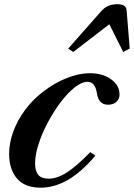

<svg xmlns="http://www.w3.org/2000/svg" viewBox="-20 -883 638 914"><path d="M173 10.5Q99 10.5 61.2 -32.8Q23.5 -76 23.5 -150Q23.5 -202.5 43 -256Q62.5 -309.5 98.5 -358.5Q134.5 -407.5 184 -445.5Q238.5 -488 297.5 -511.2Q356.5 -534.5 407 -534.5Q469 -534.5 509 -505.5Q549 -476.5 549 -433.5Q549 -411.5 534 -398Q519 -384.5 494.5 -384.5Q449.5 -384.5 441.5 -438.5Q433 -493.5 397 -493.5Q369 -493.5 335.5 -467Q302 -440.5 269 -396.8Q236 -353 208.2 -301.2Q180.5 -249.5 163.8 -197.8Q147 -146 147 -104.5Q147 -69 162 -50.8Q177 -32.5 211.5 -32.5Q253 -32.5 299.5 -62.8Q346 -93 410 -159L434 -142Q367 -63 302.5 -26.2Q238 10.5 173 10.5ZM328.5 -635.5 304.5 -651.5 462.5 -830.5Q490.5 -863 538.5 -863Q562.5 -863 572.2 -855Q582 -847 583 -830.5L597.5 -652L566.5 -635.5L500.5 -767.5Z"/></svg>

Font: Libre Caslon Text SemiBold Italic
Style: Regular
Weight: 600
Italic angle: -22.583°
Designer: Pablo Impallari, Rodrigo Fuenzalida, Katja Schimmel
Foundry: Pablo Impallari, Rodrigo Fuenzalida
Version: Version 2.000